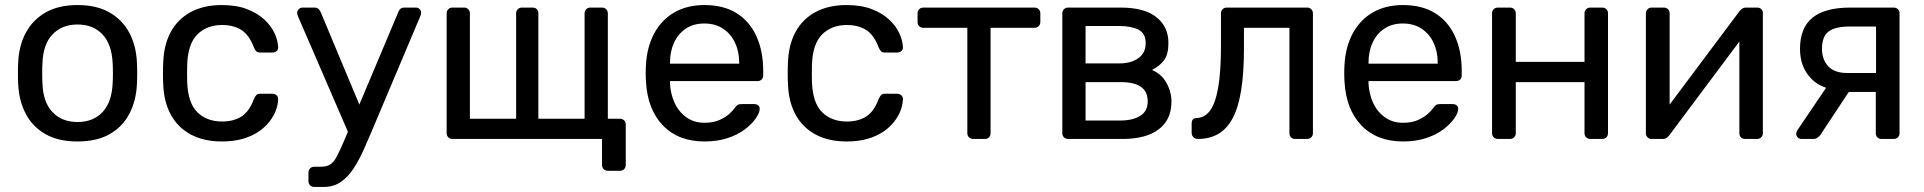

<svg xmlns="http://www.w3.org/2000/svg" viewBox="-20 -550 7615 760"><path d="M287 10Q211 10 160 -19Q109 -48 82 -99.5Q55 -151 52 -217Q51 -234 51 -260.5Q51 -287 52 -303Q55 -370 82.5 -421Q110 -472 161 -501Q212 -530 287 -530Q362 -530 413 -501Q464 -472 491.5 -421Q519 -370 522 -303Q523 -287 523 -260.5Q523 -234 522 -217Q519 -151 492 -99.5Q465 -48 414 -19Q363 10 287 10ZM287 -67Q349 -67 386 -106.5Q423 -146 426 -222Q427 -237 427 -260Q427 -283 426 -298Q423 -374 386 -413.5Q349 -453 287 -453Q225 -453 187.5 -413.5Q150 -374 148 -298Q147 -283 147 -260Q147 -237 148 -222Q150 -146 187.5 -106.5Q225 -67 287 -67Z M858 10Q787 10 735.5 -17.5Q684 -45 656 -96.5Q628 -148 626 -220Q625 -235 625 -260Q625 -285 626 -300Q628 -372 656 -423.5Q684 -475 735.5 -502.5Q787 -530 858 -530Q916 -530 957.5 -514Q999 -498 1026 -473Q1053 -448 1066.5 -419Q1080 -390 1081 -364Q1082 -354 1075 -348Q1068 -342 1058 -342H1010Q1000 -342 995 -346.5Q990 -351 985 -362Q967 -411 936 -431Q905 -451 859 -451Q799 -451 761.5 -414Q724 -377 721 -295Q720 -259 721 -225Q724 -142 761.5 -105.5Q799 -69 859 -69Q905 -69 936 -89Q967 -109 985 -158Q990 -169 995 -174Q1000 -179 1010 -179H1058Q1068 -179 1075 -172.5Q1082 -166 1081 -156Q1080 -135 1072 -113Q1064 -91 1046.5 -68.5Q1029 -46 1003 -28.5Q977 -11 941 -0.5Q905 10 858 10Z M1224 190Q1214 190 1207.5 183.5Q1201 177 1201 167V133Q1201 123 1207.5 116.5Q1214 110 1224 110H1250Q1273 110 1287 101Q1301 92 1312.5 70.5Q1324 49 1340 12L1557 -503Q1560 -511 1565.5 -515.5Q1571 -520 1582 -520H1627Q1635 -520 1641 -514Q1647 -508 1647 -500Q1647 -496 1646 -492.5Q1645 -489 1642 -482L1452 -32Q1437 4 1419.5 43Q1402 82 1380.5 115.5Q1359 149 1330 169.5Q1301 190 1262 190ZM1363 -15 1161 -482Q1156 -494 1156 -499Q1157 -508 1163 -514Q1169 -520 1177 -520H1224Q1235 -520 1240.5 -515Q1246 -510 1249 -503L1415 -106Z M2386 126Q2376 126 2369.5 119.5Q2363 113 2363 103V0H1771Q1761 0 1754.5 -6.5Q1748 -13 1748 -23V-497Q1748 -507 1754.5 -513.5Q1761 -520 1771 -520H1817Q1827 -520 1833.5 -513.5Q1840 -507 1840 -497V-80H2023V-497Q2023 -507 2029.5 -513.5Q2036 -520 2046 -520H2088Q2099 -520 2105 -513.5Q2111 -507 2111 -497V-80H2294V-497Q2294 -507 2300.5 -513.5Q2307 -520 2317 -520H2363Q2373 -520 2379.5 -513.5Q2386 -507 2386 -497V-80H2434Q2444 -80 2450.5 -73.5Q2457 -67 2457 -57V103Q2457 113 2450.5 119.5Q2444 126 2434 126Z M2769 10Q2665 10 2604 -53.5Q2543 -117 2537 -227Q2536 -240 2536 -260.5Q2536 -281 2537 -294Q2541 -365 2570 -418.5Q2599 -472 2649.5 -501Q2700 -530 2768 -530Q2844 -530 2895.5 -498Q2947 -466 2974 -407Q3001 -348 3001 -269V-252Q3001 -241 2994.5 -235Q2988 -229 2978 -229H2632Q2632 -228 2632 -225Q2632 -222 2632 -220Q2634 -179 2650 -143.5Q2666 -108 2696.5 -86Q2727 -64 2768 -64Q2804 -64 2828 -75Q2852 -86 2867 -99.5Q2882 -113 2887 -121Q2896 -133 2901 -135.5Q2906 -138 2917 -138H2966Q2975 -138 2981.5 -132.5Q2988 -127 2987 -117Q2986 -102 2971 -80.5Q2956 -59 2928.5 -38Q2901 -17 2860.5 -3.5Q2820 10 2769 10ZM2632 -298H2906V-301Q2906 -346 2889.5 -381Q2873 -416 2842 -436.5Q2811 -457 2768 -457Q2725 -457 2694.5 -436.5Q2664 -416 2648 -381Q2632 -346 2632 -301Z M3331 10Q3260 10 3208.5 -17.5Q3157 -45 3129 -96.5Q3101 -148 3099 -220Q3098 -235 3098 -260Q3098 -285 3099 -300Q3101 -372 3129 -423.5Q3157 -475 3208.5 -502.5Q3260 -530 3331 -530Q3389 -530 3430.5 -514Q3472 -498 3499 -473Q3526 -448 3539.5 -419Q3553 -390 3554 -364Q3555 -354 3548 -348Q3541 -342 3531 -342H3483Q3473 -342 3468 -346.5Q3463 -351 3458 -362Q3440 -411 3409 -431Q3378 -451 3332 -451Q3272 -451 3234.5 -414Q3197 -377 3194 -295Q3193 -259 3194 -225Q3197 -142 3234.5 -105.5Q3272 -69 3332 -69Q3378 -69 3409 -89Q3440 -109 3458 -158Q3463 -169 3468 -174Q3473 -179 3483 -179H3531Q3541 -179 3548 -172.5Q3555 -166 3554 -156Q3553 -135 3545 -113Q3537 -91 3519.5 -68.5Q3502 -46 3476 -28.5Q3450 -11 3414 -0.5Q3378 10 3331 10Z M3832 0Q3822 0 3815.5 -6.5Q3809 -13 3809 -23V-440H3635Q3625 -440 3618.5 -446.5Q3612 -453 3612 -463V-497Q3612 -507 3618.5 -513.5Q3625 -520 3635 -520H4075Q4085 -520 4091.5 -513.5Q4098 -507 4098 -497V-463Q4098 -453 4091.5 -446.5Q4085 -440 4075 -440H3901V-23Q3901 -13 3895 -6.5Q3889 0 3879 0Z M4208 0Q4198 0 4191.5 -6.5Q4185 -13 4185 -23V-497Q4185 -507 4191.5 -513.5Q4198 -520 4208 -520H4416Q4510 -520 4557.5 -482Q4605 -444 4605 -380Q4605 -335 4588 -312Q4571 -289 4540 -273Q4578 -257 4597.5 -221.5Q4617 -186 4617 -148Q4617 -76 4566.5 -38Q4516 0 4424 0ZM4277 -73H4416Q4464 -73 4493.5 -91.5Q4523 -110 4523 -148Q4523 -188 4496 -206.5Q4469 -225 4416 -225H4277ZM4277 -299H4410Q4458 -299 4486.5 -320Q4515 -341 4515 -379Q4515 -418 4486.5 -432.5Q4458 -447 4410 -447H4277Z M4721 0Q4711 0 4704 -7Q4697 -14 4697 -24V-61Q4697 -83 4718 -83Q4749 -84 4770 -112.5Q4791 -141 4802 -203.5Q4813 -266 4813 -369V-497Q4813 -507 4819.5 -513.5Q4826 -520 4836 -520H5154Q5164 -520 5170.5 -513.5Q5177 -507 5177 -497V-23Q5177 -13 5170.5 -6.5Q5164 0 5154 0H5106Q5096 0 5090 -6.5Q5084 -13 5084 -23V-440H4904V-358Q4904 -262 4893 -193.5Q4882 -125 4859.5 -82.5Q4837 -40 4802.5 -20Q4768 0 4721 0Z M5534 10Q5430 10 5369 -53.5Q5308 -117 5302 -227Q5301 -240 5301 -260.5Q5301 -281 5302 -294Q5306 -365 5335 -418.5Q5364 -472 5414.5 -501Q5465 -530 5533 -530Q5609 -530 5660.5 -498Q5712 -466 5739 -407Q5766 -348 5766 -269V-252Q5766 -241 5759.5 -235Q5753 -229 5743 -229H5397Q5397 -228 5397 -225Q5397 -222 5397 -220Q5399 -179 5415 -143.5Q5431 -108 5461.5 -86Q5492 -64 5533 -64Q5569 -64 5593 -75Q5617 -86 5632 -99.5Q5647 -113 5652 -121Q5661 -133 5666 -135.5Q5671 -138 5682 -138H5731Q5740 -138 5746.5 -132.5Q5753 -127 5752 -117Q5751 -102 5736 -80.5Q5721 -59 5693.5 -38Q5666 -17 5625.5 -3.5Q5585 10 5534 10ZM5397 -298H5671V-301Q5671 -346 5654.5 -381Q5638 -416 5607 -436.5Q5576 -457 5533 -457Q5490 -457 5459.5 -436.5Q5429 -416 5413 -381Q5397 -346 5397 -301Z M5909 0Q5899 0 5892.5 -6.5Q5886 -13 5886 -23V-497Q5886 -507 5892.5 -513.5Q5899 -520 5909 -520H5957Q5967 -520 5973.5 -513.5Q5980 -507 5980 -497V-305H6252V-497Q6252 -507 6258.5 -513.5Q6265 -520 6275 -520H6322Q6332 -520 6338.5 -513.5Q6345 -507 6345 -497V-23Q6345 -13 6338.5 -6.5Q6332 0 6322 0H6275Q6265 0 6258.5 -6.5Q6252 -13 6252 -23V-225H5980V-23Q5980 -13 5973.5 -6.5Q5967 0 5957 0Z M6517 0Q6508 0 6501.5 -6.5Q6495 -13 6495 -21V-497Q6495 -507 6501.5 -513.5Q6508 -520 6518 -520H6566Q6576 -520 6582.5 -513.5Q6589 -507 6589 -497V-73L6562 -100L6865 -505Q6870 -511 6876 -515.5Q6882 -520 6891 -520H6937Q6945 -520 6951.5 -514Q6958 -508 6958 -500V-23Q6958 -13 6951.5 -6.5Q6945 0 6935 0H6888Q6877 0 6871 -6.5Q6865 -13 6865 -23V-422L6893 -423L6588 -15Q6584 -10 6578 -5Q6572 0 6562 0Z M7428 0Q7417 0 7411 -6.5Q7405 -13 7405 -23V-186H7290V-191Q7196 -191 7150.5 -237.5Q7105 -284 7105 -356Q7105 -440 7154.5 -480Q7204 -520 7304 -520H7476Q7486 -520 7492.5 -513.5Q7499 -507 7499 -497V-23Q7499 -13 7492.5 -6.5Q7486 0 7476 0ZM7111 0Q7102 0 7096 -6Q7090 -12 7090 -20Q7090 -24 7091.5 -28.5Q7093 -33 7097 -38L7216 -214L7312 -207L7185 -15Q7181 -10 7174 -5Q7167 0 7159 0ZM7293 -261H7406V-445H7301Q7245 -445 7218.5 -425.5Q7192 -406 7192 -356Q7192 -315 7216.5 -288Q7241 -261 7293 -261Z"/></svg>

Font: DVN-Rubik
Style: Regular
Weight: 400
Designer: Hubert and Fischer
Foundry: Hubert & Fischer
Version: Version 2.102